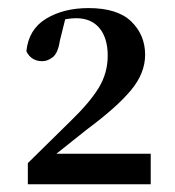

<svg xmlns="http://www.w3.org/2000/svg" viewBox="-20 -939 445 487"><path d="M50.6 -471.7V-525.3L159.2 -632.1Q207.6 -678.9 230.4 -716.2Q253.2 -753.6 253.2 -798.2Q253.2 -842.1 232.4 -867.5Q211.6 -892.8 173 -892.8Q161.4 -892.8 148.5 -890.6Q135.6 -888.5 122.2 -882.8L147.1 -897.1L131.7 -835.2Q127.2 -804.8 114.2 -794.3Q101.2 -783.8 87.3 -783.8Q59.1 -783.8 46.9 -808.9Q52.5 -864.7 97 -891.6Q141.5 -918.5 204.3 -918.5Q278.1 -918.5 313.1 -884.4Q348.1 -850.2 348.1 -800.2Q348.1 -753.1 312.1 -710Q276.1 -666.8 200.6 -610.8L95.5 -527.1L114 -561.6L114.5 -549H362.3V-471.7Z"/></svg>

Font: Noto Serif HK
Style: Regular
Weight: 200
Designer: Ryoko NISHIZUKA 西塚涼子 (kana & ideographs); Frank Grießhammer (Latin, Greek & Cyrillic); Wenlong ZHANG 张文龙 (bopomofo); San
Foundry: Adobe
Version: Version 2.001;hotconv 1.1.0;makeotfexe 2.6.0